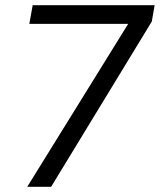

<svg xmlns="http://www.w3.org/2000/svg" viewBox="-20 -720 616 740"><path d="M85 0 474 -628H93L106 -700H576L565 -637L177 0Z"/></svg>

Font: DeepMind Sans
Style: Italic
Weight: 400
Italic angle: -10°
Designer: Jonny Pinhorn / Modifications: Colophon Foundry
Foundry: Colophon Foundry
Version: Version 1.002; ttfautohint (v1.8.2)